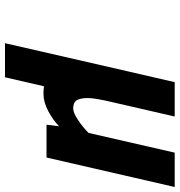

<svg xmlns="http://www.w3.org/2000/svg" viewBox="4 -544 702 749"><g transform="rotate(90 354.5 -169.0)"><path d="M709 -500 594 0H466L472 -49Q449 -26 413.5 -7Q378 12 345 12Q334 12 316 10L281 162H148L258 -318L300 -500H434L380 -265Q362 -190 362 -162Q362 -132 370.5 -118Q379 -104 403 -104Q419 -104 447 -122.5Q475 -141 498 -164L575 -500Z"/></g></svg>

Font: Cairo
Style: Bold Italic
Weight: 700
Italic angle: -13°
Designer: Mohamed Gaber, Accademia di Belle Arti di Urbino and others
Foundry: Kief Type Foundry, Accademia di Belle Arti di Urbino and others
Version: Version 3.011